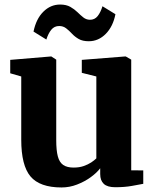

<svg xmlns="http://www.w3.org/2000/svg" viewBox="-20 -814 682 845"><path d="M487.5 10Q452.5 10 436.8 -4.8Q421 -19.5 421 -48V-73.5Q405.5 -53 378.8 -33.8Q352 -14.5 319 -1.8Q286 11 251 11Q155 11 114.2 -37.5Q73.5 -86 73.5 -199V-477.5L25 -491.5V-550.5L204 -565.5H206L227.5 -551.5V-197Q227.5 -152 234.5 -125.8Q241.5 -99.5 258.2 -88Q275 -76.5 304 -76.5Q329 -76.5 348.2 -83.2Q367.5 -90 381.5 -99.2Q395.5 -108.5 404 -117V-477.5L340 -493.5V-550.5L530 -565.5H533.5L557.5 -551.5V-64.5L610.5 -64V-5Q592.5 -1.5 560.5 4.2Q528.5 10 487.5 10ZM127.5 -675Q139 -731 170.8 -762.5Q202.5 -794 244.5 -794Q271.5 -794 289.5 -783.8Q307.5 -773.5 320.8 -760.5Q334 -747.5 346.5 -737.5Q359 -727.5 375 -727Q396.5 -726.5 409.8 -743.2Q423 -760 431 -786.5L488 -751.5Q477.5 -697.5 445.5 -665Q413.5 -632.5 370.5 -632.5Q343.5 -632.5 326.2 -642.5Q309 -652.5 296.5 -666Q284 -679.5 271 -689.5Q258 -699.5 240.5 -699.5Q219 -699.5 205.8 -683.2Q192.5 -667 184 -640Z"/></svg>

Font: Merriweather 24pt ExtraBold
Style: Regular
Weight: 800
Version: Version 2.100